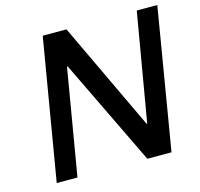

<svg xmlns="http://www.w3.org/2000/svg" viewBox="-102 -810 960 921"><g transform="rotate(-15 378.0 -350.0)"><path d="M187 -700H305L559 -163H562L654 -700H756L639 0H519L265 -526H261L172 0H69Z"/></g></svg>

Font: Be Vietnam Medium
Style: Italic
Weight: 500
Italic angle: -9.444°
Designer: Gabriel Lam
Foundry: TypeRant
Version: Version 3.000